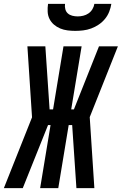

<svg xmlns="http://www.w3.org/2000/svg" viewBox="-61 -975 631 995"><path d="M57 0H-41L105 -367L81 -735H174L196 -408H214L268 -735H362L308 -408H322L452 -735H550L404 -368L428 0H335L313 -327H295L241 0H147L201 -327H188ZM329 -815Q309 -815 289 -817.5Q269 -820 251 -827.5Q233 -835 218.5 -847.5Q204 -860 195.5 -877Q187 -894 186 -914.5Q185 -935 188 -955H276Q274 -941 277.5 -927.5Q281 -914 290.5 -905.5Q300 -897 313.5 -893.5Q327 -890 342 -890Q356 -890 370.5 -893.5Q385 -897 397.5 -905.5Q410 -914 418 -927.5Q426 -941 428 -955H516Q513 -935 505 -914.5Q497 -894 483 -877Q469 -860 450.5 -847.5Q432 -835 411.5 -827.5Q391 -820 370 -817.5Q349 -815 329 -815Z"/></svg>

Font: Iosevka SS04
Style: Bold Italic
Weight: 700
Italic angle: -9°
Monospace: yes
Designer: Belleve Invis
Foundry: Belleve Invis
Version: Version 19.0.0; ttfautohint (v1.8.4)